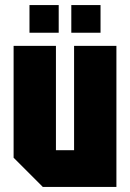

<svg xmlns="http://www.w3.org/2000/svg" viewBox="-20 -742 516 762"><path d="M442 -560V0H150L34 -116V-560H202V-146H274V-560ZM97 -612V-722H213V-612ZM263 -612V-722H379V-612Z"/></svg>

Font: Tektur Condensed
Style: Bold
Weight: 700
Width: 3
Designer: Adam Jagosz
Foundry: Adam Jagosz
Version: Version 1.005;gftools[0.9.30]